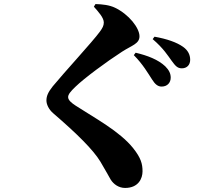

<svg xmlns="http://www.w3.org/2000/svg" viewBox="-20 -850 1040 947"><path d="M777 -423C806 -423 822 -443 822 -467C822 -487 814 -504 795 -523C760 -556 708 -576 649 -590L640 -578C685 -533 711 -487 730 -458C745 -434 759 -423 777 -423ZM877 -513C902 -513 918 -530 918 -555C918 -580 907 -602 883 -619C852 -641 804 -658 742 -669L733 -657C787 -611 809 -574 826 -551C845 -525 855 -513 877 -513ZM492 -739C492 -724 486 -712 472 -693C437 -645 295 -491 240 -424C217 -395 209 -376 209 -354C209 -336 220 -310 244 -290C359 -191 440 -111 475 -53C501 -9 513 13 526 36C540 58 565 77 597 77C663 77 683 30 683 -5C683 -42 675 -71 637 -119C570 -203 445 -269 353 -329C333 -342 316 -356 316 -371C316 -384 327 -398 352 -422C395 -464 506 -546 582 -595C630 -626 668 -634 668 -671C668 -712 616 -779 547 -812C520 -825 486 -829 451 -830L443 -817C465 -792 492 -763 492 -739Z"/></svg>

Font: Noto Serif CJK JP Black
Style: Regular
Weight: 900
Designer: Ryoko NISHIZUKA 西塚涼子 (kana & ideographs); Frank Grießhammer (Latin, Greek & Cyrillic); Wenlong ZHANG 张文龙 (bopomofo); San
Foundry: Adobe Systems Incorporated
Version: Version 1.001;PS 1.001;hotconv 16.6.54;makeotf.lib2.5.65590